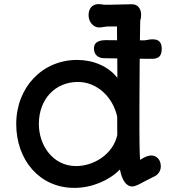

<svg xmlns="http://www.w3.org/2000/svg" viewBox="-20 -890 811 924"><path d="M58.1 -293C58.1 -121.6 168.9 14.2 337.9 14.2C421.9 14.2 505.4 -21.5 557.1 -74.2C566.9 -24.9 585.9 7.3 616.7 7.3C632.3 7.3 653.8 -5.4 675.8 -17.1C690.4 -24.9 704.6 -32.2 720.2 -39.6C735.8 -45.9 753.9 -62.5 753.9 -89.8C753.9 -128.4 725.6 -144 703.6 -141.6C689 -140.1 676.8 -133.8 663.1 -126L654.3 -120.6C651.9 -149.4 650.9 -203.6 650.9 -267.1C650.9 -311 650.9 -468.3 652.3 -607.4L710.4 -606.9C740.2 -606.9 758.3 -617.2 758.3 -654.3C758.3 -700.2 729.5 -700.7 710.4 -700.7C696.8 -700.7 685.1 -695.8 672.9 -695.8H653.3L654.8 -792C657.7 -798.3 659.2 -806.2 659.2 -817.9C659.2 -849.1 642.6 -869.6 615.2 -869.6C565.4 -869.1 522.9 -866.7 480 -867.2C468.3 -870.1 459 -870.1 452.6 -870.1C426.3 -870.1 406.2 -851.1 406.2 -817.4C406.2 -780.3 433.1 -757.8 456.5 -757.8C472.7 -757.8 486.8 -762.7 501.5 -762.7H543C543 -739.3 543.5 -717.3 543.5 -696.3L489.7 -696.8C447.8 -696.8 432.1 -681.2 432.1 -657.2C432.1 -621.6 458 -609.9 481.4 -609.9L544.4 -608.9C544.9 -565.4 544.9 -532.2 544.9 -515.1C502 -571.3 427.7 -601.6 351.6 -601.6C183.6 -601.6 58.1 -469.7 58.1 -293ZM167 -293C167 -414.1 246.6 -495.6 355 -495.6C447.3 -495.6 523.4 -422.9 543.9 -328.6C543.9 -302.7 544.4 -293.5 544.4 -240.2C524.4 -148.4 432.1 -90.8 346.2 -90.8C234.4 -90.8 167 -190.4 167 -293Z"/></svg>

Font: Autour One
Style: Regular
Weight: 400
Designer: Eben Sorkin
Foundry: Eben Sorkin
Version: Version 1.002